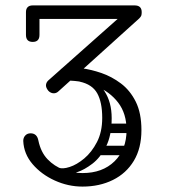

<svg xmlns="http://www.w3.org/2000/svg" viewBox="-20 -690 640 710"><path d="M285 0Q232 0 182.5 -22.5Q133 -45 100.5 -83Q68 -121 66 -169Q66 -181 73.5 -189Q81 -197 93 -197Q117 -197 122 -170Q131 -127 156 -101Q181 -75 215 -62.5Q249 -50 285 -50Q359 -50 403.5 -93.5Q448 -137 448 -209Q448 -270 417 -310.5Q386 -351 335.5 -371.5Q285 -392 227 -392Q214 -392 206 -399.5Q198 -407 198 -417Q198 -428 206 -435Q214 -442 226 -442Q248 -442 282.5 -437.5Q317 -433 355 -420Q393 -407 427 -381.5Q461 -356 482 -314Q503 -272 503 -209Q503 -142 475 -95.5Q447 -49 397.5 -24.5Q348 0 285 0ZM101 -535Q76 -535 76 -561V-644Q76 -670 101 -670Q126 -670 126 -644V-561Q126 -535 101 -535ZM179 -345Q168 -345 159 -354Q150 -365 150 -374Q150 -384 158 -392L415 -620H102Q76 -620 76 -645Q76 -670 102 -670H478Q504 -670 504 -645Q504 -637 502.5 -632.5Q501 -628 495 -622L197 -353Q189 -345 179 -345ZM197 -70Q211 -64 237.5 -72.5Q264 -81 291.5 -104Q319 -127 338.5 -164.5Q358 -202 358 -254Q358 -312 339.5 -345Q321 -378 275 -388L299 -416Q340 -393 366.5 -352.5Q393 -312 393 -253Q393 -189 372 -148Q351 -107 321.5 -84.5Q292 -62 264.5 -53Q237 -44 223 -44ZM381 -198Q363 -198 363 -215Q363 -221 366.5 -227Q370 -233 380 -233H474Q492 -233 492 -216Q492 -209 488 -203.5Q484 -198 475 -198ZM350 -116Q332 -116 332 -133Q332 -139 335.5 -145Q339 -151 349 -151H443Q461 -151 461 -134Q461 -127 457 -121.5Q453 -116 444 -116Z"/></svg>

Font: Agu Display
Style: Regular
Weight: 400
Designer: Oluwaseun Badejo
Version: Version 1.103